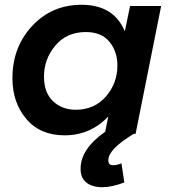

<svg xmlns="http://www.w3.org/2000/svg" viewBox="-20 -560 721 803"><path d="M407 223Q383 223 362.5 215.5Q342 208 329.5 191.2Q317 174.5 317 146Q317 63 420 -9L433 -73Q358 6 250 6Q148 6 90 -62.5Q32 -131 32 -233Q32 -363 114.5 -451.5Q197 -540 321 -540Q456 -540 502 -429L524 -535H654L547 0H539Q433 64 433 110Q433 131 453 131Q469 131 488 123L500 203Q448 223 407 223ZM297 -101Q375 -101 423 -156.5Q471 -212 471 -286Q471 -345 437.5 -385.5Q404 -426 339 -426Q259 -426 211.5 -369.5Q164 -313 164 -240Q164 -172 202 -136.5Q240 -101 297 -101Z"/></svg>

Font: Argentum Sans Medium
Style: Italic
Weight: 500
Italic angle: -11°
Designer: Julieta Ulanovsky (font), Cristiano Sobral (main changes and remaster)
Foundry: Julieta Ulanovsky (font), Cristiano Sobral (main changes and remaster)
Version: Version 2.007;June 15, 2022;FontCreator 14.0.0.2814 64-bit; 